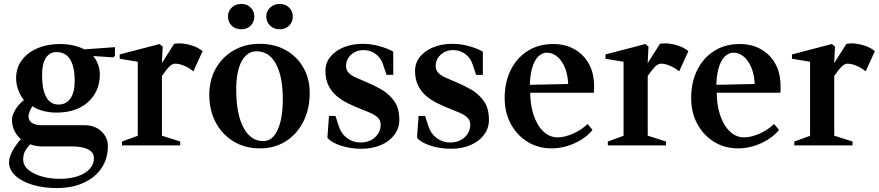

<svg xmlns="http://www.w3.org/2000/svg" viewBox="-20 -740 4472 977"><path d="M267 217Q201 217 146 200.5Q91 184 58.5 154Q26 124 26 86Q26 59 45 25Q64 -9 94 -40V-26Q70 -43 55.5 -70.5Q41 -98 41 -131Q41 -148 50.5 -168Q60 -188 75 -205.5Q90 -223 105 -232L108 -223Q87 -246 74.5 -278Q62 -310 62 -342Q62 -394 90.5 -433Q119 -472 169.5 -494Q220 -516 286 -516Q323 -516 356.5 -508Q390 -500 416 -485L398 -488L565 -500V-457L557 -448L439 -456L449 -461Q467 -442 477.5 -415.5Q488 -389 488 -361Q488 -305 461.5 -261Q435 -217 385.5 -192Q336 -167 266 -167Q232 -167 198 -176Q164 -185 142 -202H147Q143 -197 137.5 -186.5Q132 -176 128.5 -165.5Q125 -155 125 -149Q125 -126 143 -114.5Q161 -103 191 -103H409Q463 -103 496 -71.5Q529 -40 529 3Q529 66 497.5 114Q466 162 407 189.5Q348 217 267 217ZM282 170Q335 170 374.5 157Q414 144 436 120Q458 96 458 65Q458 43 443 30Q428 17 402.5 11Q377 5 342 5H190Q172 5 153.5 0.5Q135 -4 121 -12L142 -15Q121 6 109.5 25.5Q98 45 98 70Q98 103 125.5 125Q153 147 195 158.5Q237 170 282 170ZM278 -208Q317 -208 338.5 -239Q360 -270 360 -328Q360 -400 337 -437.5Q314 -475 267 -475Q233 -475 213.5 -445.5Q194 -416 194 -358Q194 -285 215 -246.5Q236 -208 278 -208Z M601 0V-20L692 -53L681 -38V-437L692 -424L589 -441V-463L792 -516L808 -503L803 -406L797 -408L866 -517Q888 -521 913.5 -518Q939 -515 964 -506Q989 -497 1011 -480L964 -377Q942 -395 917 -405.5Q892 -416 872 -416Q857 -416 842.5 -402Q828 -388 808 -359Q805 -354 800 -348Q795 -342 791 -336L804 -367V-38L793 -53L897 -20V0Z M1302 15Q1227 15 1169 -20Q1111 -55 1078 -116.5Q1045 -178 1045 -257Q1045 -333 1078 -391.5Q1111 -450 1169 -483.5Q1227 -517 1302 -517Q1377 -517 1434 -485Q1491 -453 1523.5 -396.5Q1556 -340 1556 -267Q1556 -185 1523.5 -121Q1491 -57 1434 -21Q1377 15 1302 15ZM1319 -22Q1366 -22 1392.5 -78.5Q1419 -135 1419 -236Q1419 -351 1384 -415Q1349 -479 1286 -479Q1237 -479 1209.5 -428Q1182 -377 1182 -285Q1182 -161 1218.5 -91.5Q1255 -22 1319 -22ZM1403 -591Q1374 -591 1354.5 -609.5Q1335 -628 1335 -656Q1335 -683 1354.5 -701.5Q1374 -720 1403 -720Q1432 -720 1451 -701.5Q1470 -683 1470 -656Q1470 -628 1451 -609.5Q1432 -591 1403 -591ZM1208 -591Q1178 -591 1159 -609.5Q1140 -628 1140 -656Q1140 -683 1159 -701.5Q1178 -720 1208 -720Q1237 -720 1255.5 -701.5Q1274 -683 1274 -656Q1274 -628 1255.5 -609.5Q1237 -591 1208 -591Z M1818 17Q1764 17 1715.5 1.5Q1667 -14 1646 -39L1654 -150H1687L1705 -95Q1717 -59 1746.5 -37Q1776 -15 1814 -15Q1860 -15 1888.5 -41.5Q1917 -68 1917 -106Q1917 -128 1902 -142Q1887 -156 1862.5 -166.5Q1838 -177 1810 -188Q1780 -200 1749 -215Q1718 -230 1692.5 -252Q1667 -274 1651.5 -305Q1636 -336 1636 -380Q1636 -420 1661 -451Q1686 -482 1729 -499.5Q1772 -517 1826 -517Q1867 -517 1909.5 -505.5Q1952 -494 1981 -477V-359H1947L1928 -415Q1917 -447 1890.5 -466Q1864 -485 1830 -485Q1792 -485 1766.5 -461.5Q1741 -438 1741 -404Q1741 -382 1755.5 -368Q1770 -354 1794 -344Q1818 -334 1845 -322Q1884 -306 1922 -284Q1960 -262 1986 -225.5Q2012 -189 2012 -130Q2012 -87 1986.5 -53.5Q1961 -20 1917.5 -1.5Q1874 17 1818 17Z M2274 17Q2220 17 2171.5 1.5Q2123 -14 2102 -39L2110 -150H2143L2161 -95Q2173 -59 2202.5 -37Q2232 -15 2270 -15Q2316 -15 2344.5 -41.5Q2373 -68 2373 -106Q2373 -128 2358 -142Q2343 -156 2318.5 -166.5Q2294 -177 2266 -188Q2236 -200 2205 -215Q2174 -230 2148.5 -252Q2123 -274 2107.5 -305Q2092 -336 2092 -380Q2092 -420 2117 -451Q2142 -482 2185 -499.5Q2228 -517 2282 -517Q2323 -517 2365.5 -505.5Q2408 -494 2437 -477V-359H2403L2384 -415Q2373 -447 2346.5 -466Q2320 -485 2286 -485Q2248 -485 2222.5 -461.5Q2197 -438 2197 -404Q2197 -382 2211.5 -368Q2226 -354 2250 -344Q2274 -334 2301 -322Q2340 -306 2378 -284Q2416 -262 2442 -225.5Q2468 -189 2468 -130Q2468 -87 2442.5 -53.5Q2417 -20 2373.5 -1.5Q2330 17 2274 17Z M2787 15Q2719 15 2665 -18Q2611 -51 2579.5 -109Q2548 -167 2548 -241Q2548 -322 2579 -384Q2610 -446 2665.5 -481Q2721 -516 2795 -516Q2855 -516 2901.5 -490.5Q2948 -465 2975.5 -417Q3003 -369 3003 -300Q3003 -293 3003 -284.5Q3003 -276 3002 -268H2662L2678 -281Q2677 -211 2694.5 -157Q2712 -103 2744 -72Q2776 -41 2817 -41Q2853 -41 2896 -60Q2939 -79 2970 -109L2995 -79Q2974 -52 2940 -30.5Q2906 -9 2866.5 3Q2827 15 2787 15ZM2676 -293 2661 -308 2883 -313 2872 -297Q2871 -356 2855 -394.5Q2839 -433 2815 -452.5Q2791 -472 2763 -472Q2739 -472 2719 -452.5Q2699 -433 2687.5 -393Q2676 -353 2676 -293Z M3073 0V-20L3164 -53L3153 -38V-437L3164 -424L3061 -441V-463L3264 -516L3280 -503L3275 -406L3269 -408L3338 -517Q3360 -521 3385.5 -518Q3411 -515 3436 -506Q3461 -497 3483 -480L3436 -377Q3414 -395 3389 -405.5Q3364 -416 3344 -416Q3329 -416 3314.5 -402Q3300 -388 3280 -359Q3277 -354 3272 -348Q3267 -342 3263 -336L3276 -367V-38L3265 -53L3369 -20V0Z M3736 15Q3668 15 3614 -18Q3560 -51 3528.5 -109Q3497 -167 3497 -241Q3497 -322 3528 -384Q3559 -446 3614.5 -481Q3670 -516 3744 -516Q3804 -516 3850.5 -490.5Q3897 -465 3924.5 -417Q3952 -369 3952 -300Q3952 -293 3952 -284.5Q3952 -276 3951 -268H3611L3627 -281Q3626 -211 3643.5 -157Q3661 -103 3693 -72Q3725 -41 3766 -41Q3802 -41 3845 -60Q3888 -79 3919 -109L3944 -79Q3923 -52 3889 -30.5Q3855 -9 3815.5 3Q3776 15 3736 15ZM3625 -293 3610 -308 3832 -313 3821 -297Q3820 -356 3804 -394.5Q3788 -433 3764 -452.5Q3740 -472 3712 -472Q3688 -472 3668 -452.5Q3648 -433 3636.5 -393Q3625 -353 3625 -293Z M4022 0V-20L4113 -53L4102 -38V-437L4113 -424L4010 -441V-463L4213 -516L4229 -503L4224 -406L4218 -408L4287 -517Q4309 -521 4334.5 -518Q4360 -515 4385 -506Q4410 -497 4432 -480L4385 -377Q4363 -395 4338 -405.5Q4313 -416 4293 -416Q4278 -416 4263.5 -402Q4249 -388 4229 -359Q4226 -354 4221 -348Q4216 -342 4212 -336L4225 -367V-38L4214 -53L4318 -20V0Z"/></svg>

Font: Wittgenstein SemiBold
Style: Regular
Weight: 600
Designer: Jörg Drees
Foundry: Jörg Drees
Version: Version 1.500